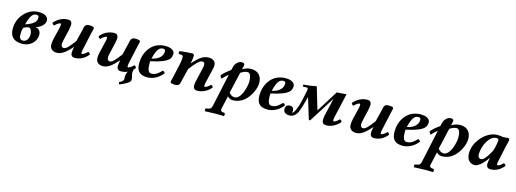

<svg xmlns="http://www.w3.org/2000/svg" viewBox="-7 -1356 6606 2460"><g transform="rotate(15 3296.5 -126.5)"><path d="M310 -439C238 -439 177 -412 124 -358C66 -298 40 -225 40 -146C40 -42 95 10 207 10C311 10 389 -67 389 -158C389 -186 375 -237 316 -240C412 -271 436 -327 436 -358C436 -391 415 -439 310 -439ZM280 -134C280 -89 259 -32 202 -32C183 -32 154 -41 154 -97C154 -126 154 -163 169 -193C194 -207 215 -215 235 -215C263 -215 280 -171 280 -134ZM321 -367C321 -308 282 -277 179 -241C207 -358 243 -398 286 -398C317 -398 321 -384 321 -367Z M857 -107C853 -86 849 -64 849 -47C849 -38 850 -29 852 -23C860 -3 872 10 902 10C972 10 1034 -23 1080 -82C1077 -91 1065 -110 1051 -110C1025 -80 991 -63 981 -63C973 -63 970 -71 970 -81C970 -94 974 -110 977 -124L1029 -361C1033 -381 1042 -406 1042 -416C1042 -433 1032 -443 976 -443C915 -443 916 -400 907 -361L869 -205C806 -123 770 -76 734 -76C697 -76 693 -117 703 -158L740 -318C747 -350 753 -392 747 -410C739 -431 728 -443 698 -443C628 -443 559 -410 513 -351C516 -342 528 -323 542 -323C568 -353 602 -370 612 -370C629 -370 622 -335 616 -309L578 -150C570 -116 570 -95 570 -78C570 -77 570 -77 570 -76C570 -16 620 6 659 6C711 6 766 -16 858 -124L860 -122C851 -80 857 -107 857 -107Z M1313 -430C1244 -430 1174 -397 1128 -338C1131 -329 1143 -310 1157 -310C1183 -340 1217 -357 1227 -357C1244 -357 1237 -322 1231 -296L1193 -137C1185 -103 1185 -83 1185 -65C1185 -64 1185 -64 1185 -63C1185 -3 1235 19 1274 19C1326 19 1381 -3 1473 -111L1475 -109C1466 -67 1472 -94 1472 -94C1469 -73 1464 -51 1464 -34C1464 -25 1465 -16 1467 -10C1475 10 1487 23 1517 23C1530 23 1542 22 1554 20C1570 19 1586 14 1602 5C1603 5 1604 5 1604 4C1592 32 1587 55 1587 78C1587 90 1588 98 1588 104C1588 134 1560 149 1531 163L1542 191C1636 154 1681 122 1681 95C1681 80 1679 68 1676 55C1674 44 1666 21 1666 3C1666 -7 1668 -29 1671 -39C1677 -48 1679 -48 1695 -69C1692 -78 1680 -97 1666 -97C1640 -67 1606 -50 1596 -50C1588 -50 1586 -58 1586 -68C1586 -81 1589 -97 1592 -111L1644 -348C1648 -368 1657 -393 1657 -403C1657 -420 1647 -430 1591 -430C1530 -430 1532 -387 1522 -348L1484 -192C1421 -110 1385 -63 1349 -63C1313 -63 1308 -104 1318 -145L1355 -305C1363 -337 1369 -379 1362 -397C1355 -418 1343 -430 1313 -430Z M1849 -199C1975 -226 2047 -255 2081 -288C2112 -317 2112 -351 2112 -369C2112 -404 2071 -439 1990 -439C1796 -439 1719 -269 1719 -142C1719 -57 1745 10 1865 10C1932 10 2010 -23 2069 -99C2064 -110 2049 -124 2037 -124C1980 -66 1949 -50 1901 -50C1862 -50 1848 -98 1848 -165C1848 -170 1848 -191 1849 -199ZM1999 -370C1999 -280 1909 -246 1856 -237C1890 -378 1928 -398 1967 -398C1988 -398 1999 -390 1999 -370Z M2222 -243 2184 -72C2179 -52 2171 -27 2171 -17C2171 -1 2181 10 2237 10C2298 10 2296 -33 2306 -72L2344 -228C2407 -310 2458 -369 2494 -369C2515 -369 2529 -364 2529 -333C2529 -319 2528 -309 2520 -275L2483 -115C2475 -83 2470 -41 2476 -23C2484 -3 2495 10 2525 10C2595 10 2664 -23 2710 -82C2707 -91 2695 -110 2681 -110C2655 -80 2621 -63 2611 -63C2594 -63 2601 -98 2607 -124L2645 -283C2653 -318 2658 -341 2658 -359C2658 -419 2608 -439 2569 -439C2505 -439 2452 -417 2360 -309L2358 -311C2367 -353 2371 -395 2371 -412C2371 -426 2360 -436 2347 -436C2315 -436 2228 -429 2181 -423C2174 -415 2173 -394 2179 -385L2219 -382C2233 -381 2237 -364 2237 -352C2237 -341 2237 -309 2222 -243Z M3012 -404C3016 -422 3025 -452 3025 -464C3025 -481 3015 -491 2983 -491C2945 -491 2903 -447 2894 -409L2882 -360C2832 -324 2795 -294 2767 -259C2771 -245 2777 -223 2795 -223C2817 -252 2839 -270 2867 -293L2771 151C2765 179 2750 191 2718 196L2699 199C2694 200 2689 201 2689 207V236L2691 238C2691 238 2802 233 2838 233C2877 233 2945 235 2945 235L2947 233V203C2947 198 2945 196 2941 195L2922 192C2907 190 2881 185 2889 151L2928 -23C2943 -7 2963 10 2999 10C3054 10 3108 -10 3149 -45C3226 -111 3271 -220 3271 -289C3271 -373 3227 -439 3127 -439C3076 -439 3039 -420 3012 -404ZM3143 -273C3143 -207 3098 -32 3011 -32C2985 -32 2958 -46 2937 -75L3001 -354C3026 -370 3055 -388 3093 -388C3135 -388 3143 -322 3143 -273Z M3444 -199C3570 -226 3642 -255 3676 -288C3707 -317 3707 -351 3707 -369C3707 -404 3666 -439 3585 -439C3391 -439 3314 -269 3314 -142C3314 -57 3340 10 3460 10C3527 10 3605 -23 3664 -99C3659 -110 3644 -124 3632 -124C3575 -66 3544 -50 3496 -50C3457 -50 3443 -98 3443 -165C3443 -170 3443 -191 3444 -199ZM3594 -370C3594 -280 3504 -246 3451 -237C3485 -378 3523 -398 3562 -398C3583 -398 3594 -390 3594 -370Z M3808 -67C3800 -50 3782 -32 3772 -32C3772 -32 3780 -47 3780 -59C3780 -88 3765 -114 3727 -114C3696 -114 3669 -97 3669 -55C3669 -19 3691 10 3752 10C3794 10 3830 -15 3854 -62C3872 -101 3898 -184 3917 -266L3921 -280L4005 -6C4006 1 4010 4 4014 4C4019 4 4025 1 4030 -6L4239 -337L4242 -339L4190 -115C4183 -83 4178 -38 4186 -20C4195 -1 4201 10 4248 10C4304 10 4384 -32 4419 -82C4412 -97 4407 -107 4390 -110C4362 -79 4331 -63 4320 -63C4313 -63 4310 -68 4310 -80C4310 -87 4312 -104 4316 -124L4389 -442C4352 -438 4280 -433 4262 -433L4082 -145L3994 -442C3939 -431 3886 -422 3821 -419L3825 -395C3826 -391 3828 -389 3832 -390L3849 -393C3850 -393 3850 -393 3851 -393C3870 -395 3888 -397 3889 -383L3890 -360L3870 -266C3847 -161 3841 -140 3808 -67Z M4827 -107C4823 -86 4819 -64 4819 -47C4819 -38 4820 -29 4822 -23C4830 -3 4842 10 4872 10C4942 10 5004 -23 5050 -82C5047 -91 5035 -110 5021 -110C4995 -80 4961 -63 4951 -63C4943 -63 4940 -71 4940 -81C4940 -94 4944 -110 4947 -124L4999 -361C5003 -381 5012 -406 5012 -416C5012 -433 5002 -443 4946 -443C4885 -443 4886 -400 4877 -361L4839 -205C4776 -123 4740 -76 4704 -76C4667 -76 4663 -117 4673 -158L4710 -318C4717 -350 4723 -392 4717 -410C4709 -431 4698 -443 4668 -443C4598 -443 4529 -410 4483 -351C4486 -342 4498 -323 4512 -323C4538 -353 4572 -370 4582 -370C4599 -370 4592 -335 4586 -309L4548 -150C4540 -116 4540 -95 4540 -78C4540 -77 4540 -77 4540 -76C4540 -16 4590 6 4629 6C4681 6 4736 -16 4828 -124L4830 -122C4821 -80 4827 -107 4827 -107Z M5236 -199C5362 -226 5434 -255 5468 -288C5499 -317 5499 -351 5499 -369C5499 -404 5458 -439 5377 -439C5183 -439 5106 -269 5106 -142C5106 -57 5132 10 5252 10C5319 10 5397 -23 5456 -99C5451 -110 5436 -124 5424 -124C5367 -66 5336 -50 5288 -50C5249 -50 5235 -98 5235 -165C5235 -170 5235 -191 5236 -199ZM5386 -370C5386 -280 5296 -246 5243 -237C5277 -378 5315 -398 5354 -398C5375 -398 5386 -390 5386 -370Z M5785 -404C5789 -422 5798 -452 5798 -464C5798 -481 5788 -491 5756 -491C5718 -491 5676 -447 5667 -409L5655 -360C5605 -324 5568 -294 5540 -259C5544 -245 5550 -223 5568 -223C5590 -252 5612 -270 5640 -293L5544 151C5538 179 5523 191 5491 196L5472 199C5467 200 5462 201 5462 207V236L5464 238C5464 238 5575 233 5611 233C5650 233 5718 235 5718 235L5720 233V203C5720 198 5718 196 5714 195L5695 192C5680 190 5654 185 5662 151L5701 -23C5716 -7 5736 10 5772 10C5827 10 5881 -10 5922 -45C5999 -111 6044 -220 6044 -289C6044 -373 6000 -439 5900 -439C5849 -439 5812 -420 5785 -404ZM5916 -273C5916 -207 5871 -32 5784 -32C5758 -32 5731 -46 5710 -75L5774 -354C5799 -370 5828 -388 5866 -388C5908 -388 5916 -322 5916 -273Z M6532 -436C6514 -436 6491 -431 6473 -431C6467 -431 6462 -432 6457 -433C6430 -436 6432 -439 6392 -439C6308 -439 6228 -386 6173 -316C6128 -259 6099 -192 6099 -118C6099 -49 6133 10 6206 10C6249 10 6311 -38 6371 -127L6375 -125L6370 -107C6365 -86 6362 -64 6362 -47C6362 -38 6363 -29 6365 -23C6373 -3 6385 10 6415 10C6485 10 6547 -23 6593 -82C6590 -91 6578 -110 6564 -110C6538 -80 6504 -63 6494 -63C6486 -63 6483 -71 6483 -81C6483 -94 6487 -110 6490 -124L6532 -320C6541 -360 6553 -398 6553 -415C6553 -429 6545 -436 6532 -436ZM6389 -226C6340 -136 6300 -85 6268 -85C6237 -85 6224 -108 6224 -138C6224 -196 6244 -263 6275 -315C6304 -363 6344 -397 6387 -397C6408 -397 6419 -391 6421 -378C6421 -378 6414 -290 6389 -226Z"/></g></svg>

Font: Libertinus Serif
Style: Bold Italic
Weight: 700
Italic angle: -12°
Designer: Philipp H. Poll, Khaled Hosny
Foundry: Caleb Maclennan
Version: Version 7.050;RELEASE